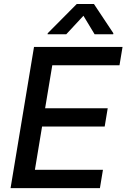

<svg xmlns="http://www.w3.org/2000/svg" viewBox="-20 -969 651 989"><path d="M34.4 0H494.7L510.3 -94.5H159.8L196.7 -317.1H519.2L534.8 -411.2H212.4L249.3 -632.8H595.5L611.2 -727.3H155.2ZM225.1 -792.6H321.4L409.8 -887.8L467.3 -792.6H563.2L563.9 -797.9L463.8 -948.5H375.4L225.9 -797.9Z"/></svg>

Font: Margiela Sans Medium
Style: Italic
Weight: 500
Italic angle: -9.39999°
Designer: Stefan Endress, Andreas Faust
Version: Version 1.100;FEAKit 1.0